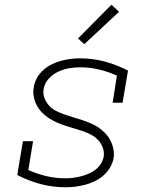

<svg xmlns="http://www.w3.org/2000/svg" viewBox="-20 -785 640 813"><path d="M257 8Q202 8 150.5 -6Q99 -20 53 -44L77 -187H120L100 -65Q136 -49 175.5 -39.5Q215 -30 256 -30Q273 -30 289 -32Q305 -34 321 -38Q337 -42 353 -48.5Q369 -55 383 -65.5Q397 -76 406.5 -90.5Q416 -105 419 -121Q422 -142 415 -160.5Q408 -179 395 -192.5Q382 -206 365 -215Q348 -224 330 -230Q312 -236 293 -241.5Q274 -247 255.5 -253Q237 -259 219.5 -267Q202 -275 186.5 -285Q171 -295 157.5 -309Q144 -323 135.5 -339.5Q127 -356 123 -375.5Q119 -395 123 -416Q126 -436 136.5 -455Q147 -474 163.5 -488.5Q180 -503 199 -512.5Q218 -522 238.5 -527.5Q259 -533 279 -535.5Q299 -538 319 -538Q374 -538 425 -524Q476 -510 522 -486L499 -350H457L475 -465Q439 -481 400 -490.5Q361 -500 320 -500Q296 -500 272.5 -496Q249 -492 226.5 -481.5Q204 -471 186.5 -452Q169 -433 165 -409Q161 -389 168 -370.5Q175 -352 187.5 -338Q200 -324 217 -315.5Q234 -307 252.5 -300.5Q271 -294 289.5 -288.5Q308 -283 326.5 -277Q345 -271 363 -263.5Q381 -256 396.5 -245.5Q412 -235 425.5 -221Q439 -207 447.5 -190.5Q456 -174 460 -154.5Q464 -135 461 -115Q457 -94 445.5 -75Q434 -56 417.5 -41.5Q401 -27 381 -17.5Q361 -8 340 -2.5Q319 3 298 5.5Q277 8 257 8ZM337 -598 310 -622 452 -765 484 -735Z"/></svg>

Font: Iosevka Curly Slab XLtEx
Style: Italic
Weight: 200
Width: 7
Italic angle: -9°
Monospace: yes
Designer: Belleve Invis
Foundry: Belleve Invis
Version: Version 11.1.0; ttfautohint (v1.8.3)